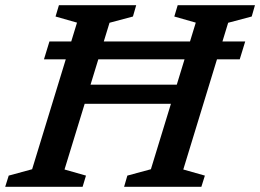

<svg xmlns="http://www.w3.org/2000/svg" viewBox="-41 -718 1000 738"><path d="M215 -319 236.5 -392.5H707.5L686.5 -319ZM128 -490 149 -558.5H901.5L880.5 -490ZM255 -631 172.5 -654.5 185.5 -698H482.5L470 -654.5L380 -630.5L207 -66.5L289.5 -43L276.5 0H-21L-7.5 -43L82.5 -67.5ZM711.5 -631 629 -654.5 642 -698H939L926.5 -654.5L836 -630.5L663.5 -66.5L746.5 -43L733 0H436L448.5 -43L539 -67.5Z"/></svg>

Font: Newsreader 9pt Medium
Style: Italic
Weight: 500
Italic angle: -17°
Designer: Hugues Gentile
Foundry: Production Type
Version: Version 1.003